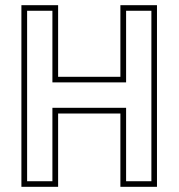

<svg xmlns="http://www.w3.org/2000/svg" viewBox="-20 -720 688 740"><path d="M62.5 0V-700H204V-424H444V-700H585V0H444V-282.5H204V0ZM84.5 -21.5H182V-304.5H466V-21.5H563.5V-678.5H466V-402.5H182V-678.5H84.5Z"/></svg>

Font: Tourney ExtraLight
Style: Regular
Weight: 250
Designer: Tyler Finck
Foundry: Etcetera Type Co
Version: Version 1.015